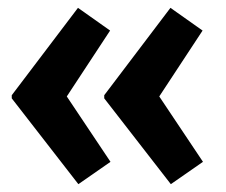

<svg xmlns="http://www.w3.org/2000/svg" viewBox="-20 -505 576 490"><path d="M416 -35 246 -254V-262L415 -485L497 -427L378 -246L377 -273L498 -92ZM180 -35 10 -254V-262L179 -485L261 -427L142 -246L141 -273L262 -92Z"/></svg>

Font: Readex Pro SemiBold
Style: Regular
Weight: 600
Designer: Bonnie Shaver-Troup, Thomas Jockin
Foundry: Lexend
Version: Version 1.204